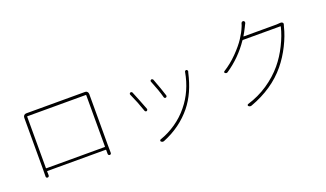

<svg xmlns="http://www.w3.org/2000/svg" viewBox="-77 -1294 3155 1859"><g transform="rotate(-20 1500.0 -364.0)"><path d="M805.7 -625Q805.7 -628.9 801.8 -628.9H201.2Q197.3 -628.9 197.3 -625V-97.7Q197.3 -92.8 201.2 -92.8H801.8Q805.7 -92.8 805.7 -97.7ZM836.9 -602.5V-107.4L837.9 -20.5Q837.9 -13.7 834 -8.8Q829.1 -3.9 822.3 -3.9Q815.4 -3.9 810.5 -8.8Q805.7 -13.7 805.7 -21.5Q805.7 -33.2 805.7 -59.6Q805.7 -64.5 801.8 -64.5H201.2Q197.3 -64.5 197.3 -59.6Q197.3 -53.7 197.8 -46.9Q198.2 -40 198.2 -32.7Q198.2 -25.4 198.2 -20.5Q198.2 -13.7 193.4 -8.8Q188.5 -3.9 181.6 -3.9Q174.8 -3.9 169.9 -8.8Q166 -13.7 166 -20.5L167 -106.4V-602.5Q167 -618.2 167 -626Q167 -640.6 176.8 -650.4Q186.5 -659.2 199.2 -659.2Q200.2 -659.2 200.2 -659.2Q215.8 -659.2 239.3 -659.2H761.7Q788.1 -659.2 804.7 -659.2Q818.4 -660.2 827.6 -650.4Q836.9 -640.6 836.9 -626Q836.9 -618.2 836.9 -602.5Z M1439.5 -533.2Q1436.5 -539.1 1439 -544.4Q1441.4 -549.8 1447.3 -552.7Q1450.2 -553.7 1453.1 -553.7Q1456.1 -553.7 1459 -551.8Q1464.8 -549.8 1467.8 -543.9Q1511.7 -427.7 1532.2 -361.3Q1537.1 -345.7 1522.5 -339.8Q1516.6 -337.9 1511.2 -340.8Q1505.9 -343.8 1503.9 -349.6Q1482.4 -429.7 1439.5 -533.2ZM1782.2 -511.7Q1783.2 -517.6 1789.1 -521.5Q1793 -523.4 1796.9 -523.4Q1798.8 -523.4 1800.8 -523.4Q1807.6 -520.5 1810.5 -514.6Q1812.5 -510.7 1812.5 -506.8Q1812.5 -504.9 1811.5 -502Q1809.6 -495.1 1808.6 -493.2Q1764.6 -295.9 1663.1 -169.9Q1545.9 -25.4 1363.3 48.8Q1356.4 51.8 1351.6 51.8Q1340.8 51.8 1331.1 43Q1327.1 38.1 1328.6 31.7Q1330.1 25.4 1335.9 23.4Q1423.8 -6.8 1501.5 -60.5Q1579.1 -114.3 1636.7 -185.5Q1749 -322.3 1782.2 -511.7ZM1208 -483.4Q1206.1 -486.3 1206.1 -489.3Q1206.1 -492.2 1207 -495.1Q1209 -501 1214.8 -503.9Q1217.8 -504.9 1221.7 -504.9Q1223.6 -504.9 1226.6 -503.9Q1232.4 -502 1235.4 -496.1Q1274.4 -402.3 1312.5 -301.8Q1313.5 -298.8 1313.5 -295.9Q1313.5 -293 1312.5 -290Q1309.6 -284.2 1303.7 -281.2Q1300.8 -280.3 1297.9 -280.3Q1294.9 -280.3 1292 -282.2Q1286.1 -285.2 1284.2 -291Q1251 -389.6 1208 -483.4Z M2797.9 -640.6Q2804.7 -641.6 2809.6 -641.6Q2821.3 -641.6 2829.1 -637.7Q2838.9 -631.8 2838.9 -622.1Q2838.9 -618.2 2836.9 -613.3Q2834 -603.5 2831.1 -593.8Q2810.5 -507.8 2762.7 -412.1Q2714.8 -316.4 2651.4 -239.3Q2511.7 -69.3 2275.4 16.6Q2269.5 18.6 2264.6 18.6Q2253.9 18.6 2244.1 9.8Q2240.2 5.9 2241.7 -0.5Q2243.2 -6.8 2249 -8.8Q2363.3 -43 2460 -107.9Q2556.6 -172.9 2627 -256.8Q2689.5 -332 2736.3 -426.3Q2783.2 -520.5 2802.7 -604.5Q2803.7 -609.4 2799.8 -609.4H2414.1Q2410.2 -609.4 2407.2 -605.5Q2311.5 -463.9 2168.9 -367.2Q2155.3 -357.4 2141.6 -368.2Q2136.7 -371.1 2136.7 -377Q2136.7 -382.8 2142.6 -386.7Q2217.8 -433.6 2283.7 -500.5Q2349.6 -567.4 2387.2 -624.5Q2424.8 -681.6 2445.3 -732.4Q2451.2 -745.1 2457 -766.6Q2460 -774.4 2466.8 -778.3Q2470.7 -780.3 2475.6 -780.3Q2477.5 -780.3 2481.4 -779.3Q2488.3 -777.3 2491.2 -769.5Q2494.1 -761.7 2491.2 -754.9Q2488.3 -750 2481.9 -736.8Q2475.6 -723.6 2472.7 -717.8Q2450.2 -672.9 2431.6 -642.6Q2428.7 -638.7 2433.6 -638.7H2769.5Q2787.1 -638.7 2797.9 -640.6Z"/></g></svg>

Font: Gen Jyuu Gothic ExtraLight
Style: Regular
Weight: 100
Designer: [Source Han Sans]
Ryoko NISHIZUKA  (kana & ideographs); Paul D. Hunt (Latin, Greek & Cyrillic); Wenlong ZHANG  (bopomofo
Version: Version 1.002.20150607